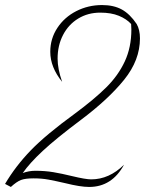

<svg xmlns="http://www.w3.org/2000/svg" viewBox="-38 -730 596 760"><path d="M247 -33Q301 -20 323 -20Q394 -20 453 -78Q405 10 315 10Q280 10 220 -5Q181 -14 154 -19Q127 -24 95 -24Q62 -24 45 -17.5Q28 -11 5 10L-18 -2Q24 -73 84 -135Q144 -197 258 -280Q335 -337 382.5 -384Q430 -431 456 -487Q482 -543 482 -613L481 -635Q463 -655 432.5 -667.5Q402 -680 359 -680Q310 -680 271.5 -656.5Q233 -633 211.5 -591.5Q190 -550 190 -498Q190 -457 208 -406Q161 -464 161 -525Q161 -577 189 -619.5Q217 -662 264 -686Q311 -710 366 -710Q412 -710 444 -692.5Q476 -675 503 -635Q516 -612 516 -578Q516 -492 453.5 -414.5Q391 -337 283 -256Q183 -181 131 -132.5Q79 -84 52 -45Q76 -54 102 -54Q140 -54 173 -48.5Q206 -43 247 -33Z"/></svg>

Font: Srisakdi
Style: Regular
Weight: 400
Designer: Cadson Demak Co.,Ltd.
Foundry: Cadson Demak Co.,Ltd.
Version: Version 1.000